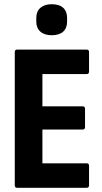

<svg xmlns="http://www.w3.org/2000/svg" viewBox="-20 -890 484 910"><path d="M61 0Q50 0 50 -12V-643Q50 -655 61 -655H391Q402 -655 402 -643V-551Q402 -539 391 -539H181V-386H372Q383 -386 383 -374V-288Q383 -276 372 -276H181V-116H391Q402 -116 402 -104V-12Q402 0 391 0ZM225 -723Q191 -723 171.5 -740Q152 -757 152 -788V-805Q152 -836 171.5 -853Q191 -870 225 -870Q261 -870 279.5 -853Q298 -836 298 -805V-788Q298 -757 279.5 -740Q261 -723 225 -723Z"/></svg>

Font: Sofia Sans Condensed ExtraBold
Style: Regular
Weight: 800
Designer: Botio Nikoltchev, Ani Petrova
Foundry: lettersoup
Version: Version 4.101